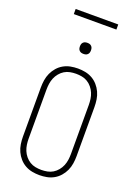

<svg xmlns="http://www.w3.org/2000/svg" viewBox="-201 -1185 903 1271"><g transform="rotate(20 250.0 -550.0)"><path d="M250 8Q224 8 198 3Q172 -2 149 -15Q126 -28 108.5 -48Q91 -68 80 -92Q69 -116 65 -142.5Q61 -169 61 -195V-540Q61 -566 65 -592.5Q69 -619 80 -643Q91 -667 108.5 -687Q126 -707 149 -720Q172 -733 198 -738Q224 -743 250 -743Q276 -743 302 -738Q328 -733 351 -720Q374 -707 391.5 -687Q409 -667 420 -643Q431 -619 435 -592.5Q439 -566 439 -540V-195Q439 -169 435 -142.5Q431 -116 420 -92Q409 -68 391.5 -48Q374 -28 351 -15Q328 -2 302 3Q276 8 250 8ZM250 -29Q271 -29 292 -33Q313 -37 331 -48Q349 -59 363 -76Q377 -93 385 -112.5Q393 -132 396 -153Q399 -174 399 -195V-540Q399 -561 396 -582Q393 -603 385 -622.5Q377 -642 363 -659Q349 -676 331 -687Q313 -698 292 -702Q271 -706 250 -706Q229 -706 208 -702Q187 -698 169 -687Q151 -676 137 -659Q123 -642 115 -622.5Q107 -603 104 -582Q101 -561 101 -540V-195Q101 -174 104 -153Q107 -132 115 -112.5Q123 -93 137 -76Q151 -59 169 -48Q187 -37 208 -33Q229 -29 250 -29ZM250 -846Q242 -846 234.5 -848Q227 -850 221 -856Q215 -862 213 -869.5Q211 -877 211 -885Q211 -893 213 -900.5Q215 -908 221 -914Q227 -920 234.5 -922Q242 -924 250 -924Q258 -924 265.5 -922Q273 -920 279 -914Q285 -908 287 -900.5Q289 -893 289 -885Q289 -877 287 -869.5Q285 -862 279 -856Q273 -850 265.5 -848Q258 -846 250 -846ZM400 -1072H100V-1108H400Z"/></g></svg>

Font: Iosevka Term Curly Extralight
Style: Regular
Weight: 200
Designer: Belleve Invis
Foundry: Belleve Invis
Version: Version 32.3.0